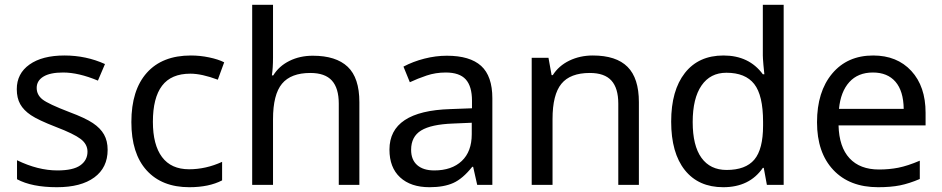

<svg xmlns="http://www.w3.org/2000/svg" viewBox="-20 -780 3976 810"><path d="M434.1 -147.9Q434.1 -72.8 377.9 -31.5Q321.8 9.8 220.2 9.8Q114.3 9.8 51.8 -23.9V-104Q140.1 -61 222.2 -61Q288.6 -61 318.8 -82.5Q349.1 -104 349.1 -140.1Q349.1 -171.9 320.1 -193.8Q291 -215.8 216.8 -244.1Q141.1 -273.4 110.4 -294.2Q79.6 -314.9 65.2 -340.8Q50.8 -366.7 50.8 -403.8Q50.8 -469.7 104.5 -507.8Q158.2 -545.9 252 -545.9Q343.3 -545.9 422.9 -509.8L393.1 -439.9Q311.5 -474.1 246.1 -474.1Q191.4 -474.1 163.1 -456.8Q134.8 -439.5 134.8 -409.2Q134.8 -379.9 159.2 -360.6Q183.6 -341.3 272.9 -307.1Q339.8 -282.2 371.8 -260.7Q403.8 -239.3 418.9 -212.4Q434.1 -185.5 434.1 -147.9Z M778.8 9.8Q663.1 9.8 598.6 -61.3Q534.2 -132.3 534.2 -265.1Q534.2 -399.9 599.4 -472.9Q664.6 -545.9 785.2 -545.9Q824.2 -545.9 862.5 -537.8Q900.9 -529.8 925.8 -517.1L898.9 -443.8Q831.1 -469.2 783.2 -469.2Q702.1 -469.2 663.6 -418.2Q625 -367.2 625 -266.1Q625 -168.9 663.6 -117.4Q702.1 -65.9 777.8 -65.9Q848.6 -65.9 917 -97.2V-19Q861.3 9.8 778.8 9.8Z M1409.2 0V-342.8Q1409.2 -408.2 1380.1 -440.2Q1351.1 -472.2 1289.1 -472.2Q1207.5 -472.2 1169.7 -426.8Q1131.8 -381.3 1131.8 -276.9V0H1043.9V-759.8H1131.8V-537.1Q1131.8 -493.2 1127 -461.9H1132.8Q1156.7 -501 1200.7 -522.9Q1244.6 -544.9 1299.8 -544.9Q1397.5 -544.9 1446.8 -498.3Q1496.1 -451.7 1496.1 -349.1V0Z M1993.2 0 1976.1 -76.2H1972.2Q1932.1 -25.9 1892.3 -8.1Q1852.5 9.8 1792 9.8Q1712.9 9.8 1668 -31.7Q1623 -73.2 1623 -148.9Q1623 -312 1880.4 -319.8L1971.2 -323.2V-355Q1971.2 -416 1944.8 -445.1Q1918.5 -474.1 1860.4 -474.1Q1817.9 -474.1 1780 -461.4Q1742.2 -448.7 1709 -433.1L1682.1 -499Q1722.7 -520.5 1770.5 -532.7Q1818.4 -544.9 1865.2 -544.9Q1962.4 -544.9 2009.8 -502Q2057.1 -459 2057.1 -365.2V0ZM1812 -61Q1885.7 -61 1928 -100.8Q1970.2 -140.6 1970.2 -213.9V-262.2L1891.1 -258.8Q1798.8 -255.4 1756.6 -229.5Q1714.4 -203.6 1714.4 -147.9Q1714.4 -106 1740 -83.5Q1765.6 -61 1812 -61Z M2588.4 0V-342.8Q2588.4 -408.2 2559.3 -440.2Q2530.3 -472.2 2468.3 -472.2Q2385.7 -472.2 2348.4 -426.5Q2311 -380.9 2311 -277.8V0H2223.1V-536.1H2293.9L2307.1 -462.9H2312Q2336.9 -502.4 2381.8 -524.2Q2426.8 -545.9 2481 -545.9Q2579.6 -545.9 2627.4 -498Q2675.3 -450.2 2675.3 -349.1V0Z M3031.2 9.8Q2926.8 9.8 2869.1 -62.5Q2811.5 -134.8 2811.5 -267.1Q2811.5 -398.4 2869.4 -472.2Q2927.2 -545.9 3032.2 -545.9Q3140.1 -545.9 3198.2 -466.8H3204.6Q3203.1 -476.6 3200.7 -506.1Q3198.2 -535.6 3198.2 -545.9V-759.8H3286.1V0H3215.3L3202.1 -71.8H3198.2Q3142.1 9.8 3031.2 9.8ZM3045.4 -63Q3125.5 -63 3162.4 -106.7Q3199.2 -150.4 3199.2 -250V-266.1Q3199.2 -377.9 3161.9 -425.5Q3124.5 -473.1 3044.4 -473.1Q2976.6 -473.1 2939.5 -419.2Q2902.3 -365.2 2902.3 -265.1Q2902.3 -165.5 2939.2 -114.3Q2976.1 -63 3045.4 -63Z M3684.6 9.8Q3564 9.8 3495.4 -63.2Q3426.8 -136.2 3426.8 -264.2Q3426.8 -393.1 3490.7 -469.5Q3554.7 -545.9 3663.6 -545.9Q3764.6 -545.9 3824.7 -480.7Q3884.8 -415.5 3884.8 -304.2V-251H3517.6Q3520 -159.7 3564 -112.3Q3607.9 -64.9 3688.5 -64.9Q3731.4 -64.9 3770 -72.5Q3808.6 -80.1 3860.4 -102.1V-24.9Q3815.9 -5.9 3776.9 2Q3737.8 9.8 3684.6 9.8ZM3662.6 -474.1Q3599.6 -474.1 3563 -433.6Q3526.4 -393.1 3519.5 -320.8H3792.5Q3791.5 -396 3757.8 -435.1Q3724.1 -474.1 3662.6 -474.1Z"/></svg>

Font: Noto Sans Southeast Asian
Style: Regular
Weight: 400
Designer: Monotype Design Team
Foundry: Monotype Imaging Inc.
Version: Version 1.06 uh; ttfautohint (v1.4.1)